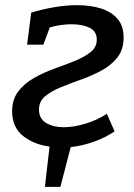

<svg xmlns="http://www.w3.org/2000/svg" viewBox="-20 -561 519 744"><path d="M424 -52Q387 -27 343 -11.5Q299 4 254 9L214 163H154L172 7Q111 -1 69 -34.5Q27 -68 27 -130Q27 -176 51 -207Q75 -238 112 -259Q149 -280 191 -295Q233 -310 270 -325Q307 -340 331 -359Q355 -378 355 -407Q355 -440 327 -453.5Q299 -467 258 -467Q217 -467 173 -455L148 -388H85L101 -512Q147 -526 192.5 -533.5Q238 -541 279 -541Q330 -541 370.5 -528.5Q411 -516 435 -488.5Q459 -461 459 -416Q459 -369 435 -338.5Q411 -308 374 -288Q337 -268 295 -253Q253 -238 216 -223Q179 -208 155 -188Q131 -168 131 -137Q131 -101 159 -84.5Q187 -68 226 -68Q266 -68 312 -82Q358 -96 394 -120Z"/></svg>

Font: Bitter Medium
Style: Italic
Weight: 500
Italic angle: -9°
Designer: Sol Matas, and Bitter project Authors
Foundry: Sol Matas
Version: Version 2.001